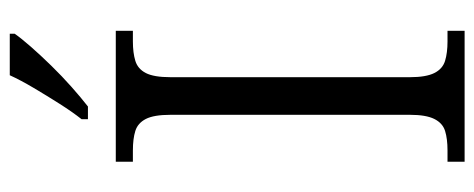

<svg xmlns="http://www.w3.org/2000/svg" viewBox="-309 -662 971 393"><g transform="rotate(-90 176.5 -465.5)"><path d="M42 0V-35H65Q89 -35 105 -40Q121 -45 129.5 -62Q138 -79 138 -112V-602Q138 -636 129.5 -652.5Q121 -669 105 -674Q89 -679 65 -679H42V-714H310V-679H288Q265 -679 248.5 -674Q232 -669 223.5 -652.5Q215 -636 215 -602V-112Q215 -79 223.5 -62Q232 -45 248.5 -40Q265 -35 288 -35H310V0ZM129 -784Q144 -803 160.5 -829Q177 -855 193 -882Q209 -909 219 -931H304V-921Q295 -908 277.5 -888Q260 -868 238.5 -846Q217 -824 195 -804.5Q173 -785 155 -771H129Z"/></g></svg>

Font: Noto Serif Tibetan Light
Style: Regular
Weight: 300
Version: Version 2.103